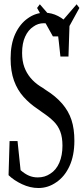

<svg xmlns="http://www.w3.org/2000/svg" viewBox="-20 -895 400 920"><path d="M21 -55.7Q23.4 -134.3 25.9 -219.2Q25.9 -219.2 64 -219.2Q71.3 -146.5 78.6 -79.6Q98.6 -62 118.2 -53.5Q137.7 -44.9 161.1 -44.9Q194.8 -44.9 220.7 -62.5Q249 -80.1 264.2 -115.2Q279.3 -150.4 279.3 -196.8Q279.3 -236.8 268.8 -264.6Q258.3 -292.5 237.1 -313.5Q215.8 -334.5 186 -354.5Q172.4 -363.8 158.7 -374Q122.6 -397.9 93 -430.7Q63.5 -463.4 47.1 -508.5Q30.8 -553.7 30.8 -614.7Q30.8 -684.1 53.2 -732.7Q75.7 -781.2 113.8 -807.6Q150.9 -834 193.4 -834Q227.5 -834 258.3 -818.1Q289.1 -802.2 313 -774.4Q310.5 -704.1 308.1 -624Q308.1 -624 269.5 -624Q262.2 -695.3 254.4 -756.8Q253.9 -762.2 252.9 -757.8Q223.6 -783.7 189.9 -783.7Q162.1 -783.7 140.1 -767.6Q115.2 -751.5 100.6 -719.7Q85.9 -688 85.9 -641.6Q85.9 -602.5 96.7 -573.2Q117.2 -517.6 171.9 -481.9Q185.5 -474.1 199.2 -463.9Q247.1 -434.1 277.8 -398.4Q308.6 -362.8 322.5 -320.3Q336.4 -277.8 336.4 -220.7Q336.4 -149.9 313 -99.1Q289.6 -48.3 249.5 -21.5Q210.4 5.9 164.1 5.9Q124.5 5.9 85.4 -12.5Q46.4 -30.8 21 -55.7ZM259.3 -772.5 347.2 -874.5 360.4 -856.9 285.6 -720.7H233.4L157.7 -856.9L170.9 -874.5Z"/></svg>

Font: Scarab Serif
Style: Light
Weight: 300
Designer: John Roberts
Foundry: Scarab
Version: 1.0